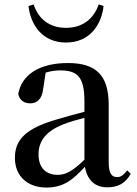

<svg xmlns="http://www.w3.org/2000/svg" viewBox="-20 -826 613 862"><path d="M108 -799C117 -716 169 -635 276 -635C384 -635 436 -716 445 -799L423 -806C402 -744 353 -701 276 -701C200 -701 152 -743 131 -806ZM462 15C511 15 544 -4 567 -46L551 -61C533 -38 522 -31 506 -31C481 -31 468 -47 468 -100V-356C468 -488 411 -543 285 -543C156 -543 77 -490 62 -404C68 -376 88 -362 116 -362C145 -362 169 -380 174 -428L185 -500C208 -507 229 -510 250 -510C328 -510 359 -480 359 -372V-324C318 -313 275 -302 239 -291C95 -250 47 -199 47 -117C47 -33 106 16 188 16C263 16 305 -16 361 -77C372 -19 404 15 462 15ZM359 -109C304 -55 272 -41 239 -41C188 -41 153 -71 153 -133C153 -194 188 -238 265 -268C290 -278 324 -288 359 -297Z"/></svg>

Font: Noto Serif CJK JP SemiBold
Style: Regular
Weight: 600
Designer: Ryoko NISHIZUKA 西塚涼子 (kana & ideographs); Frank Grießhammer (Latin, Greek & Cyrillic); Wenlong ZHANG 张文龙 (bopomofo); San
Foundry: Adobe
Version: Version 2.001;hotconv 1.1.0;makeotfexe 2.6.0